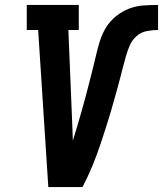

<svg xmlns="http://www.w3.org/2000/svg" viewBox="-20 -755 658 775"><path d="M175 0 134 -634H88V-735H298V-634H256L272 -245Q272 -231 273 -216.5Q274 -202 274 -187Q283 -216 291.5 -244.5Q300 -273 308 -301.5Q316 -330 324 -359Q332 -388 339 -416.5Q346 -445 353.5 -473.5Q361 -502 367.5 -531Q374 -560 383 -589Q392 -618 408 -644Q424 -670 449 -690Q474 -710 502 -720.5Q530 -731 559.5 -733Q589 -735 618 -735V-634Q596 -634 572.5 -629.5Q549 -625 531 -609Q513 -593 503.5 -571Q494 -549 488 -527Q482 -505 476 -482.5Q470 -460 464.5 -438Q459 -416 452.5 -393.5Q446 -371 440 -349Q434 -327 427.5 -305Q421 -283 414 -261Q407 -239 400 -217Q393 -195 385.5 -173Q378 -151 370 -129Q362 -107 353 -85.5Q344 -64 334 -42.5Q324 -21 313 0Z"/></svg>

Font: Iosevka Etoile Oblique
Style: Bold
Weight: 700
Italic angle: -9°
Designer: Belleve Invis
Foundry: Belleve Invis
Version: Version 15.5.2; ttfautohint (v1.8.4)